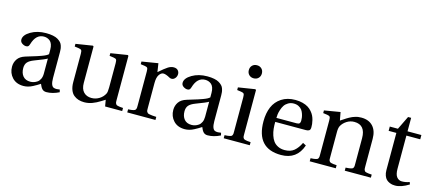

<svg xmlns="http://www.w3.org/2000/svg" viewBox="-54 -1218 3905 1734"><g transform="rotate(15 1898.5 -351.5)"><path d="M48.8 -129.9Q48.8 -169.9 70.6 -201.9Q92.3 -233.9 142.1 -249Q155.8 -253.4 189.7 -263.7Q223.6 -273.9 241.2 -279.5Q258.8 -285.2 283 -293.9Q307.1 -302.7 321.3 -310.3Q335.4 -317.9 342.8 -325.2V-367.2Q342.8 -396 335.2 -416.5Q327.6 -437 314.7 -447.3Q301.8 -457.5 287.8 -462.2Q273.9 -466.8 257.8 -466.8Q183.6 -466.8 154.8 -369.1Q150.4 -354.5 144 -347.7Q137.7 -340.8 123 -340.8Q105 -340.8 85.9 -353.5Q66.9 -366.2 66.9 -388.2Q66.9 -431.2 127 -466.6Q187 -502 269 -502Q305.7 -502 333.5 -496.3Q361.3 -490.7 378.7 -480.2Q396 -469.7 407.5 -457.8Q418.9 -445.8 424.3 -429.2Q429.7 -412.6 431.4 -399.4Q433.1 -386.2 433.1 -369.1V-127Q433.1 -48.3 467.8 -41Q488.3 -35.6 519 -42L524.9 -18.1Q464.4 12.2 407.2 12.2Q382.3 12.2 367.9 -2.7Q353.5 -17.6 341.8 -47.9Q322.8 -35.6 311.8 -29.1Q300.8 -22.5 278.6 -10.7Q256.3 1 234.9 6.6Q213.4 12.2 192.9 12.2Q125.5 12.2 87.2 -29.1Q48.8 -70.3 48.8 -129.9ZM149.9 -144Q149.9 -97.7 173.6 -69.3Q197.3 -41 242.2 -41Q258.8 -41 274.9 -45.9Q291 -50.8 306.9 -61.5Q322.8 -72.3 332.8 -93.3Q342.8 -114.3 342.8 -143.1V-284.2Q324.2 -272 228 -235.8Q185.5 -219.7 167.7 -199.2Q149.9 -178.7 149.9 -144Z M548.8 -452.1V-477.1L706.1 -502L712.9 -496.1V-155.8Q712.9 -99.6 740.5 -70.8Q768.1 -42 814 -42Q853 -42 886.5 -62.5Q919.9 -83 937 -117.2Q944.8 -132.8 944.8 -176.8V-401.9Q944.8 -428.2 939 -436Q933.1 -443.8 913.1 -446.8L875 -452.1V-477.1L1031.7 -502L1039.1 -496.1V-86.9Q1039.1 -72.8 1039.6 -65.2Q1040 -57.6 1043.5 -50.5Q1046.9 -43.5 1050.3 -40.5Q1053.7 -37.6 1064 -34.9Q1074.2 -32.2 1084 -31.2Q1093.8 -30.3 1113.8 -28.8V0H954.1L943.8 -60.1Q943.4 -60.1 907.2 -37.4Q871.1 -14.6 835 -1.2Q798.8 12.2 760.7 12.2Q731.4 12.2 707 4.6Q682.6 -2.9 662.4 -19.5Q642.1 -36.1 630.6 -66.4Q619.1 -96.7 619.1 -138.2V-401.9Q619.1 -428.2 613 -436Q606.9 -443.8 586.9 -446.8Z M1161.1 0V-28.8Q1181.2 -30.3 1191.2 -31.2Q1201.2 -32.2 1211.2 -34.9Q1221.2 -37.6 1224.9 -40.5Q1228.5 -43.5 1231.7 -50.5Q1234.9 -57.6 1235.4 -65.2Q1235.8 -72.8 1235.8 -86.9V-401.9Q1235.8 -428.2 1230 -436Q1224.1 -443.8 1204.1 -446.8L1166 -452.1V-477.1L1317.9 -502L1330.1 -421.9Q1382.8 -468.3 1409.4 -485.1Q1436 -502 1461.9 -502Q1488.8 -502 1502 -487.1Q1515.1 -472.2 1515.1 -453.1Q1515.1 -430.2 1501 -413.6Q1486.8 -397 1468.8 -397Q1457 -397 1448.7 -401.9Q1409.7 -423.8 1386.7 -423.8Q1365.7 -423.8 1347.9 -398.4Q1330.1 -373 1330.1 -320.8V-86.9Q1330.1 -72.8 1330.6 -65.2Q1331.1 -57.6 1335.2 -50.5Q1339.4 -43.5 1343.8 -40.5Q1348.1 -37.6 1361.1 -34.9Q1374 -32.2 1386.7 -31.2Q1399.4 -30.3 1424.8 -28.8V0Z M1556.6 -129.9Q1556.6 -169.9 1578.4 -201.9Q1600.1 -233.9 1649.9 -249Q1663.6 -253.4 1697.5 -263.7Q1731.4 -273.9 1749 -279.5Q1766.6 -285.2 1790.8 -293.9Q1814.9 -302.7 1829.1 -310.3Q1843.3 -317.9 1850.6 -325.2V-367.2Q1850.6 -396 1843 -416.5Q1835.4 -437 1822.5 -447.3Q1809.6 -457.5 1795.7 -462.2Q1781.7 -466.8 1765.6 -466.8Q1691.4 -466.8 1662.6 -369.1Q1658.2 -354.5 1651.9 -347.7Q1645.5 -340.8 1630.9 -340.8Q1612.8 -340.8 1593.8 -353.5Q1574.7 -366.2 1574.7 -388.2Q1574.7 -431.2 1634.8 -466.6Q1694.8 -502 1776.9 -502Q1813.5 -502 1841.3 -496.3Q1869.1 -490.7 1886.5 -480.2Q1903.8 -469.7 1915.3 -457.8Q1926.8 -445.8 1932.1 -429.2Q1937.5 -412.6 1939.2 -399.4Q1940.9 -386.2 1940.9 -369.1V-127Q1940.9 -48.3 1975.6 -41Q1996.1 -35.6 2026.9 -42L2032.7 -18.1Q1972.2 12.2 1915 12.2Q1890.1 12.2 1875.7 -2.7Q1861.3 -17.6 1849.6 -47.9Q1830.6 -35.6 1819.6 -29.1Q1808.6 -22.5 1786.4 -10.7Q1764.2 1 1742.7 6.6Q1721.2 12.2 1700.7 12.2Q1633.3 12.2 1595 -29.1Q1556.6 -70.3 1556.6 -129.9ZM1657.7 -144Q1657.7 -97.7 1681.4 -69.3Q1705.1 -41 1750 -41Q1766.6 -41 1782.7 -45.9Q1798.8 -50.8 1814.7 -61.5Q1830.6 -72.3 1840.6 -93.3Q1850.6 -114.3 1850.6 -143.1V-284.2Q1832 -272 1735.8 -235.8Q1693.4 -219.7 1675.5 -199.2Q1657.7 -178.7 1657.7 -144Z M2139.6 -609.9Q2122.6 -627 2122.6 -653.8Q2122.6 -680.7 2139.6 -697.8Q2156.7 -714.8 2183.6 -714.8Q2210.4 -714.8 2227.5 -697.8Q2244.6 -680.7 2244.6 -653.8Q2244.6 -627 2227.5 -609.9Q2210.4 -592.8 2183.6 -592.8Q2156.7 -592.8 2139.6 -609.9ZM2063 0V-28.8Q2083.5 -30.3 2093.8 -31.2Q2104 -32.2 2114 -34.9Q2124 -37.6 2127.4 -40.3Q2130.9 -43 2134 -50.5Q2137.2 -58.1 2137.5 -65.2Q2137.7 -72.3 2137.7 -86.9V-401.9Q2137.7 -428.2 2131.8 -436Q2126 -443.8 2106 -446.8L2067.9 -452.1V-477.1L2224.6 -502L2231.9 -496.1V-86.9Q2231.9 -72.8 2232.2 -65.2Q2232.4 -57.6 2235.6 -50.5Q2238.8 -43.5 2242.4 -40.5Q2246.1 -37.6 2256.1 -34.9Q2266.1 -32.2 2276.4 -31.2Q2286.6 -30.3 2306.6 -28.8V0Z M2370.1 -241.2Q2370.1 -317.9 2394.5 -375.5Q2418.9 -433.1 2471.7 -467.5Q2524.4 -502 2600.1 -502Q2637.7 -502 2668.7 -493.7Q2699.7 -485.4 2720.2 -472.4Q2740.7 -459.5 2756.3 -441.2Q2772 -422.9 2780.5 -405Q2789.1 -387.2 2794.2 -366.5Q2799.3 -345.7 2800.8 -330.8Q2802.2 -315.9 2802.2 -300.8Q2802.2 -278.3 2791.7 -270.8Q2781.2 -263.2 2762.2 -263.2H2474.1Q2473.6 -229.5 2476.6 -199.7Q2479.5 -169.9 2489.3 -139.6Q2499 -109.4 2514.9 -87.9Q2530.8 -66.4 2558.1 -52.7Q2585.4 -39.1 2621.1 -39.1Q2675.8 -39.1 2709 -66.9Q2742.2 -94.7 2766.1 -145L2796.4 -128.9Q2748.5 12.2 2601.1 12.2Q2370.1 12.2 2370.1 -241.2ZM2475.1 -300.8H2664.1Q2683.6 -300.8 2690.9 -309.1Q2698.2 -317.4 2698.2 -333Q2698.2 -347.7 2696.5 -362.3Q2694.8 -377 2688.2 -396.7Q2681.6 -416.5 2671.1 -431.2Q2660.6 -445.8 2640.6 -456.3Q2620.6 -466.8 2594.2 -466.8Q2564.9 -466.8 2542.2 -453.1Q2519.5 -439.5 2507.3 -420.4Q2495.1 -401.4 2487.3 -376.7Q2479.5 -352.1 2477.3 -334Q2475.1 -315.9 2475.1 -300.8Z M2867.2 0V-28.8Q2887.7 -30.3 2897.9 -31.2Q2908.2 -32.2 2918.2 -34.9Q2928.2 -37.6 2931.6 -40.3Q2935.1 -43 2938.2 -50.5Q2941.4 -58.1 2941.7 -65.2Q2941.9 -72.3 2941.9 -86.9V-401.9Q2941.9 -428.2 2936 -436Q2930.2 -443.8 2910.2 -446.8L2872.1 -452.1V-477.1L3021 -502L3035.2 -425.8Q3041 -429.2 3060.3 -442.1Q3079.6 -455.1 3085.9 -459Q3092.3 -462.9 3108.6 -472.2Q3125 -481.4 3134.3 -484.9Q3143.6 -488.3 3158.4 -493.4Q3173.3 -498.5 3187.3 -500.2Q3201.2 -502 3216.8 -502Q3286.1 -502 3325 -460.2Q3363.8 -418.5 3363.8 -342.8V-86.9Q3363.8 -72.8 3364.3 -65.2Q3364.7 -57.6 3367.9 -50.5Q3371.1 -43.5 3374.5 -40.5Q3377.9 -37.6 3388.2 -34.9Q3398.4 -32.2 3408.7 -31.2Q3418.9 -30.3 3439 -28.8V0H3194.8V-28.8Q3215.3 -30.3 3225.6 -31.2Q3235.8 -32.2 3245.8 -34.9Q3255.9 -37.6 3259.5 -40.3Q3263.2 -43 3266.4 -50.3Q3269.5 -57.6 3269.8 -64.9Q3270 -72.3 3270 -86.9V-323.2Q3270 -448.2 3165 -448.2Q3127 -448.2 3094.7 -427.5Q3062.5 -406.7 3045.9 -376Q3036.1 -356 3036.1 -320.8V-86.9Q3036.1 -72.8 3036.4 -65.2Q3036.6 -57.6 3039.8 -50.5Q3043 -43.5 3046.6 -40.5Q3050.3 -37.6 3060.3 -34.9Q3070.3 -32.2 3080.6 -31.2Q3090.8 -30.3 3110.8 -28.8V0Z M3484.4 -450.2V-490.2H3560.5L3621.6 -616.2H3650.4V-490.2H3779.8V-450.2H3650.4V-140.1Q3650.4 -86.9 3669.2 -63.5Q3688 -40 3716.8 -40Q3755.4 -40 3787.6 -53.2L3795.4 -32.2Q3724.6 12.2 3667.5 12.2Q3654.8 12.2 3642.3 10.3Q3629.9 8.3 3613.5 1.2Q3597.2 -5.9 3585.2 -17.6Q3573.2 -29.3 3564.9 -51.3Q3556.6 -73.2 3556.6 -102.1V-450.2Z"/></g></svg>

Font: Heuristica
Style: Regular
Weight: 400
Version: Version 1.0.2